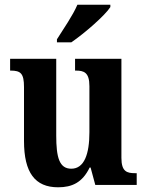

<svg xmlns="http://www.w3.org/2000/svg" viewBox="-20 -786 624 816"><path d="M222 -619V-606H283C340 -645 427 -721 449 -756V-766H309C290 -721 249 -662 222 -619ZM227 10C286 10 330 -10 361 -74H365L385 0H561V-50H554C520 -50 496 -56 496 -115V-536H299V-486H302C336 -486 360 -479 360 -420V-224C360 -131 338 -69 283 -69C232 -69 219 -117 219 -210V-536H23V-486H25C68 -486 82 -474 82 -416V-187C82 -52 129 10 227 10Z"/></svg>

Font: Noto Serif Tamil Condensed
Style: Bold
Weight: 700
Width: 3
Designer: Indian Type Foundry, Tom Grace, and the Monotype Design Team
Foundry: Monotype Imaging Inc.
Version: Version 2.004